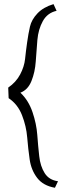

<svg xmlns="http://www.w3.org/2000/svg" viewBox="-20 -802 299 923"><path d="M21.5 -330.1 19.5 -380.9Q56.6 -406.2 76.7 -443.8Q96.7 -481.4 100.6 -519Q104.5 -556.6 110.4 -598.1Q116.2 -639.6 124 -673.8Q131.8 -708 160.2 -737.8Q188.5 -767.6 237.3 -782.2L252 -750Q208 -740.2 186 -700.7Q164.1 -661.1 159.7 -609.9Q155.3 -558.6 151.9 -506.8Q148.4 -455.1 131.3 -412.6Q114.3 -370.1 78.1 -356.4Q117.2 -319.3 136.2 -263.2Q155.3 -207 159.2 -153.8Q163.1 -100.6 168.5 -51.8Q173.8 -2.9 194.8 30.3Q215.8 63.5 258.8 69.3L244.1 100.6Q187.5 90.8 158.7 53.2Q129.9 15.6 122.6 -35.6Q115.2 -86.9 110.8 -141.1Q106.4 -195.3 85.9 -248Q65.4 -300.8 21.5 -330.1Z"/></svg>

Font: Neucha
Style: Regular
Weight: 400
Designer: Jovanny Lemonad
Foundry: Jovanny Lemonad
Version: Version 001.001